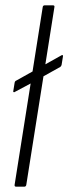

<svg xmlns="http://www.w3.org/2000/svg" viewBox="-20 -703 257 723"><path d="M36 -357Q34 -355 31.5 -356Q29 -357 30 -360L35 -391Q36 -398 42 -400L212 -495Q218 -498 217 -490L212 -459Q211 -454 207 -451L96 -389ZM41 0Q34 0 35 -7L141 -677Q142 -683 149 -683H179Q186 -683 185 -677L79 -7Q78 0 71 0Z"/></svg>

Font: Sofia Sans Condensed Light
Style: Italic
Weight: 300
Italic angle: -9°
Version: Version 4.100